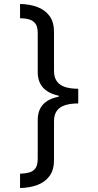

<svg xmlns="http://www.w3.org/2000/svg" viewBox="-20 -812 495 967"><path d="M374 -291Q334 -291 307 -282Q280 -273 266 -253.5Q252 -234 252 -201V-6Q252 44 229.5 74.5Q207 105 168.5 119.5Q130 134 81 135V63Q109 62 129 56Q149 50 159.5 34Q170 18 170 -13V-206Q170 -257 197 -286Q224 -315 276 -325V-330Q224 -341 197 -370.5Q170 -400 170 -450V-645Q170 -676 159.5 -691.5Q149 -707 129 -713.5Q109 -720 81 -720V-792Q130 -791 168.5 -776.5Q207 -762 229.5 -731.5Q252 -701 252 -651V-455Q252 -423 266 -403Q280 -383 307 -374Q334 -365 374 -365Z"/></svg>

Font: hexgurmukhi15
Style: Book
Weight: 400
Designer: Jelle Bosma - Monotype Design Team
Foundry: Monotype Imaging Inc.
Version: Version 2.003